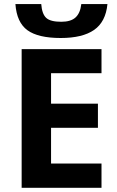

<svg xmlns="http://www.w3.org/2000/svg" viewBox="-20 -898 560 918"><path d="M465.3 0H83.5V-663.1H465.3V-547.9H224.1V-402.3H448.2V-287.1H224.1V-116.2H465.3ZM493.7 -878.4Q485.4 -793.5 429.9 -754.9Q374.5 -716.3 270.5 -716.3Q162.6 -716.3 111.3 -753.4Q60.1 -790.5 53.7 -878.4H177.2Q180.7 -831.5 200.7 -812.7Q220.7 -793.9 272.9 -793.9Q318.8 -793.9 341.3 -814.7Q363.8 -835.4 368.7 -878.4Z"/></svg>

Font: Bpm'online Open Sans
Style: Bold
Weight: 700
Foundry: Ascender Corporation
Version: Version 1.10